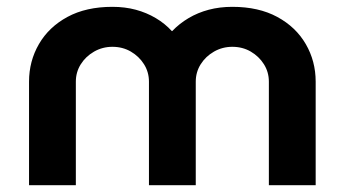

<svg xmlns="http://www.w3.org/2000/svg" viewBox="-20 -542 1009 562"><path d="M65 0V-303Q65 -363 94 -413Q123 -463 177.5 -492.5Q232 -522 309 -522Q346 -522 377.5 -513.5Q409 -505 436 -489Q463 -473 483 -451H484Q505 -473 532 -489Q559 -505 591 -513.5Q623 -522 660 -522Q737 -522 791.5 -492.5Q846 -463 875 -413Q904 -363 904 -303V0H767V-303Q767 -331 752.5 -354Q738 -377 714 -391Q690 -405 660 -405Q631 -405 606.5 -391Q582 -377 567.5 -354Q553 -331 553 -303V0H416V-303Q416 -331 401.5 -354Q387 -377 363 -391Q339 -405 309 -405Q280 -405 255.5 -391Q231 -377 216.5 -354Q202 -331 202 -303V0Z"/></svg>

Font: MuseoModerno Thin SemiBold
Style: Regular
Weight: 600
Version: Version 1.003